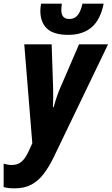

<svg xmlns="http://www.w3.org/2000/svg" viewBox="-72 -792 612 1052"><path d="M8 240Q-28 240 -52 233V105Q-28 112 -7 112Q24 112 44.5 95Q65 78 81 45L105 -7L61 -549H211L219 -310Q220 -284 219.5 -257Q219 -230 218 -205H222Q229 -231 238.5 -259.5Q248 -288 257 -308L361 -549H520L221 72Q196 123 167.5 160.5Q139 198 101 219Q63 240 8 240ZM302 -601Q222 -601 185.5 -635.5Q149 -670 149 -733Q149 -740 150 -750.5Q151 -761 153 -772H267Q264 -752 264 -736Q264 -688 308 -688Q336 -688 353 -708Q370 -728 380 -772H496Q478 -683 429.5 -642Q381 -601 302 -601Z"/></svg>

Font: Noto Sans Condensed ExtraBold
Style: Italic
Weight: 800
Width: 3
Italic angle: -12°
Designer: Monotype Design Team
Foundry: Monotype Imaging Inc.
Version: Version 2.013; ttfautohint (v1.8.4.7-5d5b)